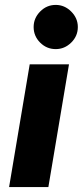

<svg xmlns="http://www.w3.org/2000/svg" viewBox="-20 -762 337 782"><path d="M101 -500H261L177 0H17ZM117 -652Q117 -688 143.5 -715Q170 -742 207 -742Q243 -742 270 -715Q297 -688 297 -652Q297 -615 270 -588.5Q243 -562 207 -562Q170 -562 143.5 -588.5Q117 -615 117 -652Z"/></svg>

Font: Oak Sans ExtraBold
Style: Italic
Weight: 800
Italic angle: -9.49998°
Foundry: Erik Kennedy, Walven
Version: Version 1.000